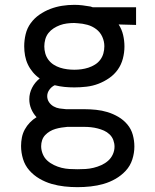

<svg xmlns="http://www.w3.org/2000/svg" viewBox="-20 -550 640 793"><path d="M300 223Q300 223 300 223Q300 223 300 223Q273 223 246 220Q219 217 193 209.5Q167 202 143 188Q119 174 101 153.5Q83 133 75 106.5Q67 80 67 53Q67 35 70.5 17.5Q74 0 82.5 -15.5Q91 -31 103.5 -44Q116 -57 131 -66Q117 -81 109 -100Q101 -119 101 -140Q101 -165 112.5 -187.5Q124 -210 144 -226Q128 -237 115.5 -252Q103 -267 95 -284Q87 -301 83.5 -320Q80 -339 80 -359Q80 -384 86 -409Q92 -434 107 -454.5Q122 -475 143 -489.5Q164 -504 187.5 -513Q211 -522 236 -526Q261 -530 287 -530Q304 -530 320.5 -528Q337 -526 354 -523L363 -520H542V-447L470 -449Q483 -429 488.5 -405.5Q494 -382 494 -358Q494 -333 487.5 -308Q481 -283 466.5 -262.5Q452 -242 431 -227.5Q410 -213 386.5 -204Q363 -195 337.5 -192Q312 -189 287 -189Q266 -189 246 -191Q226 -193 206 -198Q193 -192 184 -179.5Q175 -167 175 -153Q175 -139 182.5 -128Q190 -117 201.5 -110.5Q213 -104 226 -102Q239 -100 253 -99Q254 -99 256 -99Q258 -99 260 -99Q263 -99 266 -99Q269 -99 272 -99H328Q352 -99 376.5 -96.5Q401 -94 424 -87Q447 -80 468.5 -67.5Q490 -55 506 -36Q522 -17 528.5 7Q535 31 535 55Q535 82 526.5 108.5Q518 135 499.5 155Q481 175 457.5 188.5Q434 202 408 209.5Q382 217 354.5 220Q327 223 300 223ZM287 -262Q302 -262 316.5 -264Q331 -266 345 -270.5Q359 -275 372 -283Q385 -291 394 -303Q403 -315 407 -329.5Q411 -344 411 -359Q411 -379 402.5 -398Q394 -417 377.5 -429.5Q361 -442 341 -447.5Q321 -453 301 -454L287 -455Q286 -455 286 -455Q286 -455 285 -455Q271 -455 256 -453Q241 -451 227.5 -446Q214 -441 201.5 -433Q189 -425 180 -413.5Q171 -402 167 -387.5Q163 -373 163 -358Q163 -344 167 -329.5Q171 -315 180 -303Q189 -291 201.5 -283Q214 -275 228 -270.5Q242 -266 257 -264Q272 -262 287 -262ZM300 149Q317 149 333.5 148Q350 147 366.5 143Q383 139 398.5 132Q414 125 426.5 114Q439 103 446 87.5Q453 72 453 56Q453 42 448 28.5Q443 15 432.5 5Q422 -5 409.5 -10.5Q397 -16 383.5 -19.5Q370 -23 356 -24.5Q342 -26 328 -26H272Q269 -26 265.5 -26Q262 -26 258 -26Q246 -25 233.5 -23Q221 -21 209 -17.5Q197 -14 186 -7.5Q175 -1 166.5 8Q158 17 154 29Q150 41 150 54Q150 70 156.5 86Q163 102 175 113Q187 124 202.5 131.5Q218 139 234 143Q250 147 266.5 148Q283 149 300 149Z"/></svg>

Font: Zed Mono Extended
Style: Regular
Weight: 400
Width: 7
Monospace: yes
Designer: Belleve Invis
Foundry: Belleve Invis
Version: Version 1.0.0; ttfautohint (v1.8.4)